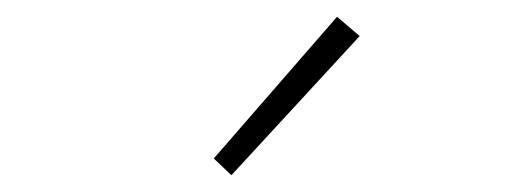

<svg xmlns="http://www.w3.org/2000/svg" viewBox="-20 -840 626 229"><path d="M256 -631 409 -797 382 -820 235 -651Z"/></svg>

Font: Noto Sans CJK HK Thin
Style: Regular
Weight: 100
Designer: Ryoko NISHIZUKA 西塚涼子 (kana, bopomofo & ideographs); Paul D. Hunt (Latin, Greek & Cyrillic); Sandoll Communications 산돌커뮤니
Foundry: Adobe
Version: Version 2.004;hotconv 1.0.118;makeotfexe 2.5.65603